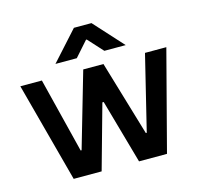

<svg xmlns="http://www.w3.org/2000/svg" viewBox="-107 -864 1035 982"><g transform="rotate(-15 410.5 -373.0)"><path d="M24 -528H138L237 -131H242L357 -528H464L582 -131H587L684 -528H797L659 0H511L415 -340H408L313 0H165ZM366 -746H459L599 -592H486L414 -671H410L340 -592H227Z"/></g></svg>

Font: Lopes Sans SemiBold
Style: Regular
Weight: 600
Designer: Gabriel Lam, Diego Maldonado
Foundry: TypeRant, Foresti Design
Version: Version 4.000